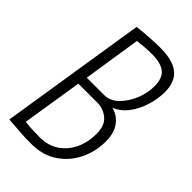

<svg xmlns="http://www.w3.org/2000/svg" viewBox="-220 -784 868 868"><g transform="rotate(45 214.0 -350.0)"><path d="M12 2 123 -701Q173 -706 207 -708Q241 -710 266 -710Q347 -710 384.5 -678.5Q422 -647 422 -583Q422 -541 408.5 -496Q395 -451 368.5 -415.5Q342 -380 304 -365Q343 -355 367 -322.5Q391 -290 391 -237Q391 -171 363.5 -115Q336 -59 284.5 -24.5Q233 10 161 10Q123 10 91.5 8Q60 6 12 2ZM126 -379H237Q274 -379 304 -408Q334 -437 352 -480.5Q370 -524 370 -568Q370 -620 343 -641.5Q316 -663 261 -663Q239 -663 216.5 -661.5Q194 -660 169 -657ZM118 -333 72 -43Q99 -40 120.5 -39Q142 -38 167 -38Q220 -38 258 -64Q296 -90 316.5 -133.5Q337 -177 337 -230Q337 -284 307.5 -308.5Q278 -333 241 -333Z"/></g></svg>

Font: Georama SemiCondensed Light
Style: Italic
Weight: 300
Width: 4
Italic angle: -9°
Designer: Jean-Baptiste Levee
Foundry: Production Type
Version: Version 1.000